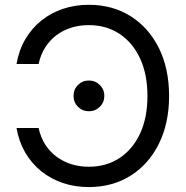

<svg xmlns="http://www.w3.org/2000/svg" viewBox="-20 -758 766 789"><path d="M344.7 10.7Q288.1 10.7 238.5 -5.9Q189 -22.5 149.4 -54.4Q109.9 -86.4 83.7 -131.1Q57.6 -175.8 47.9 -231.9H138.7Q147 -193.4 166 -163.8Q185.1 -134.3 212.4 -114Q239.7 -93.8 273.2 -83.3Q306.6 -72.8 344.7 -72.8Q416.5 -72.8 470.7 -108.2Q524.9 -143.6 555.4 -208.7Q585.9 -273.9 585.9 -363.3Q585.9 -453.1 555.4 -518.3Q524.9 -583.5 470.7 -619.1Q416.5 -654.8 344.7 -654.8Q306.6 -654.8 272.9 -644.3Q239.3 -633.8 212.2 -613.5Q185.1 -593.3 166 -563.5Q147 -533.7 138.7 -495.1H47.9Q57.6 -551.8 84 -596.7Q110.4 -641.6 149.7 -673.3Q189 -705.1 238.8 -721.7Q288.6 -738.3 344.7 -738.3Q442.4 -738.3 516.8 -691.4Q591.3 -644.5 633.1 -560.3Q674.8 -476.1 674.8 -363.3Q674.8 -251.5 632.8 -167Q590.8 -82.5 516.4 -35.9Q441.9 10.7 344.7 10.7ZM345.2 -300.8Q318.8 -300.8 300.5 -319.1Q282.2 -337.4 282.2 -363.8Q282.2 -390.6 300.5 -408.9Q318.8 -427.2 345.2 -427.2Q371.6 -427.2 390.1 -408.9Q408.7 -390.6 408.7 -363.8Q408.7 -337.4 390.1 -319.1Q371.6 -300.8 345.2 -300.8Z"/></svg>

Font: Inter 24pt
Style: Regular
Weight: 400
Designer: Rasmus Andersson
Foundry: rsms
Version: Version 4.001;git-66647c0bb